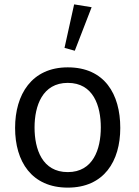

<svg xmlns="http://www.w3.org/2000/svg" viewBox="-20 -848 636 878"><path d="M290 10C455 10 530 -110 530 -263C530 -418 458 -540 290 -540C125 -540 49 -416 49 -263C49 -109 125 10 290 10ZM290 -61C173 -61 138 -166 138 -265C138 -364 174 -469 290 -469C407 -469 441 -364 441 -265C441 -166 406 -61 290 -61ZM322 -616 399 -815 319 -828 275 -629Z"/></svg>

Font: Cheyenne Sans
Style: Regular
Weight: 400
Designer: The Public Sans project authors (U.S. Web Design System), Libre Franklin designed by Pablo Impallari and Rodrigo Fuenzal
Foundry: The Cheyenne Sans Project Authors
Version: Version 2.007